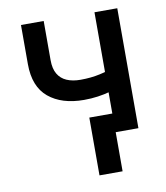

<svg xmlns="http://www.w3.org/2000/svg" viewBox="-82 -615 743 860"><g transform="rotate(-10 290.0 -185.0)"><path d="M509.2 -545.5V0H405.5V-545.5ZM464.1 -292.3V-200.6Q439.6 -190.7 412.3 -183.1Q384.9 -175.4 354.8 -171.2Q324.6 -166.9 291.9 -166.9Q190.7 -166.9 131 -216.4Q71.4 -266 71.4 -368.3V-546.5H174.7V-368.3Q174.7 -329.5 188.9 -305.4Q203.1 -281.2 229.4 -269.9Q255.7 -258.5 291.9 -258.5Q339.8 -258.5 380.5 -267.6Q421.2 -276.6 464.1 -292.3ZM405.9 -84.9V177.9H300.8V-84.9Z"/></g></svg>

Font: InterMG Medium
Style: Regular
Weight: 500
Designer: Rasmus Andersson
Foundry: rsms
Version: Version 3.019;December 26, 2023;FontCreator 15.0.0.2955 64-b